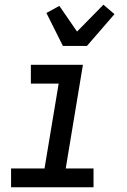

<svg xmlns="http://www.w3.org/2000/svg" viewBox="-20 -795 540 815"><path d="M377 0H27V-80H169L229 -440H111V-520H332L259 -80H377ZM247 -600 177 -740 232 -770 307 -661 419 -775 466 -735 349 -600Z"/></svg>

Font: Iosevka Medium Oblique
Style: Regular
Weight: 500
Italic angle: -9°
Monospace: yes
Designer: Belleve Invis
Foundry: Belleve Invis
Version: Version 32.5.0; ttfautohint (v1.8.4)